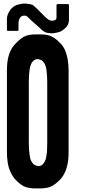

<svg xmlns="http://www.w3.org/2000/svg" viewBox="-20 -1050 480 1070"><path d="M358.4 -710Q360.4 -697.3 361.3 -683.6Q362.3 -669.9 362.3 -656.2Q362.3 -503.9 362.3 -201.2Q362.3 -150.4 350.6 -112.3Q338.9 -74.2 315.4 -49.8Q291 -24.4 268.6 -12.7Q245.1 0 202.1 0Q201.2 0 199.2 0Q197.3 0 195.3 0Q194.3 0 192.4 0Q188.5 0 184.6 0Q181.6 0 178.7 0Q136.7 0 113.3 -11.7Q89.8 -23.4 65.4 -49.8Q48.8 -68.4 38.1 -92.8Q26.4 -117.2 22.5 -148.4Q20.5 -161.1 19.5 -173.8Q18.6 -187.5 18.6 -202.1Q18.6 -258.8 18.6 -373Q18.6 -467.8 18.6 -658.2Q18.6 -709 30.3 -746.1Q43 -784.2 67.4 -807.6Q91.8 -834 114.3 -845.7Q137.7 -858.4 180.7 -858.4Q181.6 -858.4 183.6 -858.4Q185.5 -858.4 187.5 -858.4Q188.5 -858.4 190.4 -858.4Q194.3 -858.4 197.3 -858.4Q201.2 -858.4 204.1 -858.4Q246.1 -858.4 269.5 -845.7Q293 -834 317.4 -807.6Q334 -791 343.8 -766.6Q354.5 -741.2 358.4 -710ZM243.2 -590.8Q243.2 -610.4 242.2 -626Q241.2 -642.6 239.3 -655.3Q238.3 -668 235.4 -677.7Q232.4 -687.5 228.5 -695.3Q224.6 -702.1 219.7 -707Q215.8 -711.9 210 -714.8Q204.1 -716.8 199.2 -718.8Q193.4 -720.7 186.5 -720.7Q183.6 -720.7 180.7 -719.7Q177.7 -718.8 174.8 -716.8Q168.9 -713.9 164.1 -709Q159.2 -704.1 155.3 -697.3Q151.4 -689.5 148.4 -679.7Q146.5 -669.9 144.5 -658.2Q142.6 -646.5 141.6 -629.9Q140.6 -613.3 140.6 -594.7Q140.6 -481.4 140.6 -253.9Q140.6 -234.4 141.6 -218.8Q142.6 -203.1 144.5 -190.4Q146.5 -177.7 148.4 -167Q151.4 -157.2 155.3 -150.4Q159.2 -143.6 164.1 -137.7Q168.9 -132.8 174.8 -129.9Q179.7 -127.9 185.5 -126Q190.4 -125 197.3 -124Q200.2 -125 203.1 -126Q207 -127 210 -127.9Q215.8 -130.9 219.7 -135.7Q224.6 -141.6 228.5 -148.4Q232.4 -155.3 235.4 -165Q238.3 -174.8 239.3 -186.5Q242.2 -199.2 242.2 -214.8Q243.2 -231.4 243.2 -250Q243.2 -363.3 243.2 -590.8ZM364.3 -1022.5Q364.3 -994.1 364.3 -939.5Q364.3 -919.9 353.5 -904.3Q341.8 -888.7 320.3 -876Q312.5 -871.1 295.9 -868.2Q279.3 -864.3 268.6 -864.3Q267.6 -864.3 267.6 -864.3Q266.6 -864.3 266.6 -864.3Q252 -865.2 241.2 -867.2Q229.5 -870.1 218.8 -878.9Q213.9 -881.8 198.2 -897.5Q181.6 -912.1 165 -926.8Q153.3 -937.5 143.6 -946.3Q134.8 -955.1 132.8 -957Q128.9 -960 125 -961.9Q121.1 -962.9 116.2 -962.9Q111.3 -962.9 106.4 -961.9Q102.5 -960.9 98.6 -958Q94.7 -956.1 91.8 -951.2Q88.9 -947.3 86.9 -942.4Q85 -937.5 84 -931.6Q83 -924.8 83 -917Q83 -905.3 83 -882.8Q83 -880.9 82 -878.9Q81.1 -877.9 78.1 -877.9Q59.6 -877.9 23.4 -877.9Q21.5 -877.9 19.5 -878.9Q18.6 -880.9 18.6 -882.8Q18.6 -903.3 18.6 -944.3Q18.6 -960.9 27.3 -978.5Q37.1 -996.1 44.9 -1003.9Q60.5 -1019.5 81.1 -1024.4Q102.5 -1030.3 115.2 -1030.3Q127 -1030.3 143.6 -1027.3Q161.1 -1025.4 168 -1017.6Q173.8 -1012.7 184.6 -1002.9Q198.2 -988.3 214.8 -972.7Q231.4 -956.1 234.4 -953.1Q235.4 -952.1 237.3 -950.2Q248 -941.4 253.9 -938.5Q259.8 -934.6 271.5 -934.6Q279.3 -934.6 287.1 -938.5Q294.9 -941.4 294.9 -953.1Q294.9 -975.6 294.9 -1022.5Q294.9 -1024.4 296.9 -1025.4Q297.9 -1027.3 300.8 -1027.3Q320.3 -1027.3 359.4 -1027.3Q361.3 -1027.3 363.3 -1025.4Q364.3 -1024.4 364.3 -1023.4Q364.3 -1022.5 364.3 -1022.5Z"/></svg>

Font: Typeface
Style: Regular
Weight: 400
Version: Version 1.0